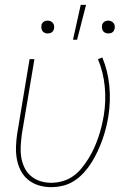

<svg xmlns="http://www.w3.org/2000/svg" viewBox="-20 -764 540 792"><path d="M191 8Q164 8 139.5 0.5Q115 -7 96 -22.5Q77 -38 65.5 -60.5Q54 -83 49.5 -108Q45 -133 46 -160Q47 -187 51 -213L102 -520H122L70 -210Q67 -186 65.5 -162.5Q64 -139 67.5 -116.5Q71 -94 80.5 -73.5Q90 -53 107 -38.5Q124 -24 145.5 -17Q167 -10 191 -10Q214 -10 237.5 -16.5Q261 -23 281 -37Q301 -51 316.5 -70Q332 -89 345 -110Q358 -131 368 -153Q378 -175 385.5 -197Q393 -219 398.5 -241.5Q404 -264 408 -287Q418 -348 412 -408Q406 -468 384 -520L402 -527Q425 -472 431 -410Q437 -348 427 -284Q423 -260 417 -236Q411 -212 402.5 -188Q394 -164 383 -140.5Q372 -117 358.5 -95Q345 -73 327 -53Q309 -33 287 -18.5Q265 -4 240 2Q215 8 191 8ZM281 -600 313 -744H335L298 -600ZM426 -626Q420 -626 414.5 -628.5Q409 -631 405.5 -635.5Q402 -640 401 -646.5Q400 -653 401 -659Q401 -663 403.5 -667Q406 -671 410 -674Q414 -677 418 -678Q422 -679 427 -679Q433 -679 438.5 -676.5Q444 -674 448 -669.5Q452 -665 453 -658.5Q454 -652 453 -646Q452 -642 450 -638Q448 -634 444 -631Q440 -628 435.5 -627Q431 -626 426 -626ZM176 -626Q170 -626 164.5 -628.5Q159 -631 155.5 -635.5Q152 -640 151 -646.5Q150 -653 151 -659Q151 -663 153.5 -667Q156 -671 160 -674Q164 -677 168 -678Q172 -679 177 -679Q183 -679 188.5 -676.5Q194 -674 198 -669.5Q202 -665 203 -658.5Q204 -652 203 -646Q202 -642 200 -638Q198 -634 194 -631Q190 -628 185.5 -627Q181 -626 176 -626Z"/></svg>

Font: Iosevka Curly Thin
Style: Italic
Weight: 100
Italic angle: -9°
Monospace: yes
Designer: Belleve Invis
Foundry: Belleve Invis
Version: Version 22.1.2; ttfautohint (v1.8.4)